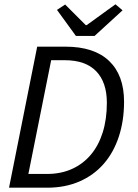

<svg xmlns="http://www.w3.org/2000/svg" viewBox="-20 -873 640 893"><path d="M22 0 153 -656H284Q418 -656 487.5 -589.5Q557 -523 557 -400Q557 -311 532.5 -237Q508 -163 462 -110.5Q416 -58 349.5 -29Q283 0 199 0ZM112 -64H199Q264 -64 315.5 -87.5Q367 -111 403 -154Q439 -197 458 -258Q477 -319 477 -395Q477 -490 427.5 -541.5Q378 -593 281 -593H218ZM333 -706 245 -827 283 -852 379 -756H383L517 -853L550 -825L420 -706Z"/></svg>

Font: Source Code Pro
Style: Italic
Weight: 400
Italic angle: -11°
Monospace: yes
Designer: Paul D. Hunt, Teo Tuominen
Foundry: Adobe Systems Incorporated
Version: Version 1.050;PS 1.000;hotconv 16.6.51;makeotf.lib2.5.65220